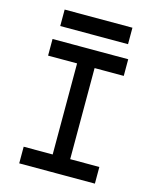

<svg xmlns="http://www.w3.org/2000/svg" viewBox="-126 -949 838 1034"><g transform="rotate(15 293.0 -431.5)"><path d="M243.7 0V-693.4H341.3V0ZM82 0V-92.8H503.9V0ZM82 -600.6V-693.4H503.9V-600.6ZM104 -771.5V-863.3H481.9V-771.5Z"/></g></svg>

Font: Cascadia Code PL
Style: Regular
Weight: 400
Monospace: yes
Designer: Aaron Bell
Foundry: Saja Typeworks
Version: Version 2102.003